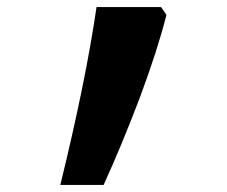

<svg xmlns="http://www.w3.org/2000/svg" viewBox="-20 -870 640 541"><path d="M449 -828Q436 -777 417.5 -719.5Q399 -662 374 -595Q324 -463 272 -349H150Q185 -492 210.5 -616.5Q236 -741 252 -850H434Z"/></svg>

Font: JuliaMono Italic
Style: Regular
Weight: 400
Italic angle: -9°
Monospace: yes
Designer: cormullion
Foundry: corm
Version: Version 0.049; ttfautohint (v1.8.4)